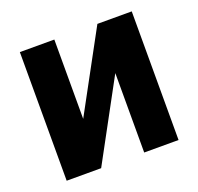

<svg xmlns="http://www.w3.org/2000/svg" viewBox="-99 -635 765 741"><g transform="rotate(-20 283.5 -264.0)"><path d="M372.6 -528.3H513.7V0H372.6V-326.2L195.8 0H54.2V-528.3H195.8V-202.6Z"/></g></svg>

Font: MAUL Bold
Style: Bold
Weight: 700
Designer: MAUL
Version: Version 1.0; 2020; ttfautohint (v1.8.3)